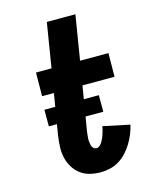

<svg xmlns="http://www.w3.org/2000/svg" viewBox="-112 -812 724 896"><g transform="rotate(-15 250.0 -363.5)"><path d="M263 8Q236 8 210.5 1.5Q185 -5 165 -20.5Q145 -36 132 -58Q119 -80 113.5 -105.5Q108 -131 109.5 -158.5Q111 -186 115 -213L147 -406H90L91 -520H166L201 -735H339L304 -520H441L440 -406H285L250 -194Q249 -186 248 -177Q247 -168 246.5 -159.5Q246 -151 247 -142.5Q248 -134 250 -126Q252 -118 258 -112Q264 -106 273 -106Q282 -106 289.5 -113Q297 -120 301.5 -128Q306 -136 310 -145Q314 -154 316.5 -162.5Q319 -171 321.5 -180Q324 -189 325 -198L454 -171Q449 -149 440 -127Q431 -105 418.5 -84.5Q406 -64 389.5 -46Q373 -28 352.5 -15.5Q332 -3 309 2.5Q286 8 263 8ZM347 -262H84V-342H347Z"/></g></svg>

Font: Iosevka Heavy
Style: Italic
Weight: 900
Italic angle: -9°
Monospace: yes
Designer: Belleve Invis
Foundry: Belleve Invis
Version: Version 32.5.0; ttfautohint (v1.8.4)